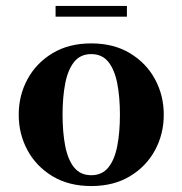

<svg xmlns="http://www.w3.org/2000/svg" viewBox="-20 -616 614 646"><path d="M167 -596H407V-560H167ZM43 -230Q43 -295 72.5 -349.5Q102 -404 156.8 -437Q211.5 -470 287 -470Q362.5 -470 417.2 -437Q472 -404 501.5 -349.5Q531 -295 531 -230Q531 -165 501.5 -110.5Q472 -56 417.2 -23Q362.5 10 287 10Q211.5 10 156.8 -23Q102 -56 72.5 -110.5Q43 -165 43 -230ZM190.5 -230Q190.5 -170.5 199.5 -124.5Q208.5 -78.5 229.5 -52.5Q250.5 -26.5 287 -26.5Q323.5 -26.5 344.5 -52.5Q365.5 -78.5 374.5 -124.5Q383.5 -170.5 383.5 -230Q383.5 -289.5 374.5 -335.5Q365.5 -381.5 344.5 -407.8Q323.5 -434 287 -434Q250.5 -434 229.5 -407.8Q208.5 -381.5 199.5 -335.5Q190.5 -289.5 190.5 -230Z"/></svg>

Font: Bodoni* 06pt
Style: Bold
Weight: 700
Version: Version 2.3